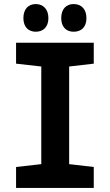

<svg xmlns="http://www.w3.org/2000/svg" viewBox="-20 -924 540 944"><path d="M342 -768C381 -768 405 -792 405 -835C405 -878 381 -904 342 -904C306 -904 281 -880 281 -835C281 -791 306 -768 342 -768ZM156 -768C193 -768 218 -792 218 -835C218 -878 193 -904 156 -904C120 -904 95 -880 95 -835C95 -791 120 -768 156 -768ZM59 0H441V-103L320 -117V-597L441 -611V-714H59V-611L183 -597V-117L59 -103Z"/></svg>

Font: Noto Sans Mono ExtraCondensed ExtraBold
Style: Regular
Weight: 800
Width: 2
Designer: Monotype Design Team
Foundry: Monotype Imaging Inc.
Version: Version 2.014